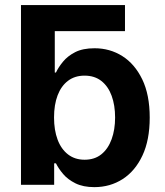

<svg xmlns="http://www.w3.org/2000/svg" viewBox="-20 -748 667 777"><path d="M133.8 -622.1 64.9 -727.5H485.8V-622.1ZM361.8 9.3Q316.4 9.3 285.4 -6.1Q254.4 -21.5 235.6 -43.7Q216.8 -65.9 206.5 -86.9H199.2V0H64.9V-727.5H201.7V-454.6H206.5Q216.3 -475.6 234.9 -498.3Q253.4 -521 284.2 -536.9Q314.9 -552.7 362.8 -552.7Q424.8 -552.7 475.1 -521Q525.4 -489.3 555.7 -426.8Q585.9 -364.3 585.9 -272Q585.9 -181.6 556.6 -118.9Q527.3 -56.2 476.6 -23.4Q425.8 9.3 361.8 9.3ZM322.3 -101.6Q362.8 -101.6 390.1 -123.5Q417.5 -145.5 431.6 -184.3Q445.8 -223.1 445.8 -272.5Q445.8 -321.8 431.9 -360.1Q418 -398.4 390.4 -420.2Q362.8 -441.9 322.3 -441.9Q282.7 -441.9 255.1 -420.9Q227.5 -399.9 213.1 -362.1Q198.7 -324.2 198.7 -272.5Q198.7 -221.2 213.1 -182.9Q227.5 -144.5 255.4 -123Q283.2 -101.6 322.3 -101.6Z"/></svg>

Font: Inter Cardless
Style: Bold
Weight: 700
Designer: Rasmus Andersson
Foundry: rsms
Version: Version 4.001;git-9221beed3